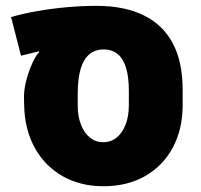

<svg xmlns="http://www.w3.org/2000/svg" viewBox="-20 -628 692 660"><path d="M335.4 12.2Q255.9 12.2 194.8 -22.7Q133.8 -57.6 99.1 -120.6Q64.5 -183.6 63 -267.6L62.5 -292Q62 -315.9 68.6 -344.2Q75.2 -372.6 85.7 -398.2Q96.2 -423.8 106.9 -439.9Q109.4 -442.4 111.1 -444.6Q112.8 -446.8 114.7 -448.7L113.8 -451.7Q101.6 -448.7 81.5 -443.8Q61.5 -439 52.2 -436.5L18.1 -569.3Q58.1 -581.1 107.9 -589.8Q157.7 -598.6 210.7 -603.3Q263.7 -607.9 311.5 -607.9Q407.7 -607.9 473.9 -575.4Q540 -543 574 -479Q607.9 -415 607.9 -319.3V-267.6Q607.9 -183.6 574 -120.6Q540 -57.6 478.8 -22.7Q417.5 12.2 335.4 12.2ZM335 -139.2Q361.3 -139.2 381.1 -155.3Q400.9 -171.4 411.9 -200Q422.9 -228.5 422.9 -266.6V-315.9Q422.9 -363.3 413.3 -394.8Q403.8 -426.3 384.5 -442.1Q365.2 -458 336.4 -458Q306.6 -458 286.6 -440.9Q266.6 -423.8 256.8 -389.9Q247.1 -356 247.1 -305.2V-266.6Q247.1 -228.5 258.1 -200Q269 -171.4 288.8 -155.3Q308.6 -139.2 335 -139.2Z"/></svg>

Font: Heebo Black
Style: Regular
Weight: 900
Designer: Oded Ezer
Foundry: Ezer Type House
Version: Version 3.100